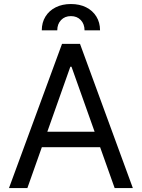

<svg xmlns="http://www.w3.org/2000/svg" viewBox="-20 -949 716 969"><path d="M118.2 0H25.4L293 -727.5H383.8L650.4 0H558.6L340.8 -612.3H335ZM152.3 -284.2H524.4V-206.1H152.3ZM190.9 -795.9Q190.9 -835.4 209.5 -865.5Q228 -895.5 261.2 -912.1Q294.4 -928.7 337.9 -928.7Q381.8 -928.7 414.8 -912.1Q447.8 -895.5 466.3 -865.5Q484.9 -835.4 484.9 -795.9H406.7Q406.7 -827.6 387.7 -847.7Q368.7 -867.7 337.9 -867.7Q307.1 -867.7 288.1 -847.7Q269 -827.6 269 -795.9Z"/></svg>

Font: Inter V
Style: 
Weight: 400
Designer: Rasmus Andersson
Foundry: rsms
Version: Version 4.000;git-a3f224843